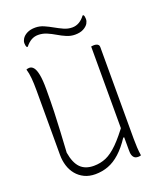

<svg xmlns="http://www.w3.org/2000/svg" viewBox="-169 -1023 938 1143"><g transform="rotate(-20 300.0 -451.5)"><path d="M527 7Q524 8 521.5 8.5Q519 9 516 9.5Q513 10 510 10Q499 10 492 7Q485 4 480.5 -2Q476 -8 473.5 -15.5Q471 -23 470.5 -32Q470 -41 470 -50Q470 -133 470 -214.5Q470 -296 470 -377Q470 -458 470 -539.5Q470 -621 470 -703Q473 -704 475.5 -704Q478 -704 481.5 -704.5Q485 -705 488 -705Q496 -705 503 -703Q510 -701 515 -696Q520 -691 520 -682Q520 -609 520 -536.5Q520 -464 520 -391Q520 -318 520 -245.5Q520 -173 520 -100Q520 -72 521.5 -45.5Q523 -19 527 7ZM235 20Q196 20 166 5.5Q136 -9 115.5 -34Q95 -59 85 -91.5Q75 -124 75 -160Q75 -229 75 -297Q75 -365 75 -433.5Q75 -502 75 -570Q75 -614 72 -647Q69 -680 61 -706Q66 -708 70.5 -709Q75 -710 81 -710Q96 -710 107.5 -695.5Q119 -681 125.5 -647.5Q132 -614 132 -556Q132 -477 130 -413.5Q128 -350 124.5 -290Q121 -230 117 -159Q128 -92 158.5 -61Q189 -30 243 -30Q285 -30 321 -45.5Q357 -61 397.5 -101Q438 -141 491 -214V-128H464Q429 -75 392.5 -42Q356 -9 317 5.5Q278 20 235 20ZM404 -848Q428 -848 448.5 -860Q469 -872 485 -894H491Q494 -890 495.5 -883.5Q497 -877 497 -869Q497 -860 495 -854Q493 -848 489 -840Q479 -824 458 -813Q437 -802 405 -802Q378 -802 352 -813Q326 -824 301 -839Q276 -854 250 -865Q224 -876 196 -876Q172 -876 152 -864.5Q132 -853 115 -831H109Q106 -836 104.5 -842Q103 -848 103 -856Q103 -865 105 -871Q107 -877 111 -884Q121 -901 142.5 -912Q164 -923 195 -923Q223 -923 249 -911.5Q275 -900 300.5 -885.5Q326 -871 351.5 -859.5Q377 -848 404 -848Z"/></g></svg>

Font: Recursive Monospace Casual Light
Style: Regular
Weight: 300
Version: Version 1.047